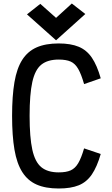

<svg xmlns="http://www.w3.org/2000/svg" viewBox="-20 -1062 640 1096"><path d="M315 14Q240 14 189 -8.5Q138 -31 107 -80Q76 -129 62.5 -208Q49 -287 49 -401Q49 -514 62.5 -593Q76 -672 107 -720.5Q138 -769 189 -791.5Q240 -814 315 -814Q384 -814 429.5 -795Q475 -776 504.5 -732.5Q534 -689 555 -615L460 -582Q444 -638 426.5 -668.5Q409 -699 383.5 -710.5Q358 -722 315 -722Q252 -722 216 -693Q180 -664 164.5 -594Q149 -524 149 -401Q149 -278 164.5 -207.5Q180 -137 216 -107.5Q252 -78 315 -78Q358 -78 383.5 -89.5Q409 -101 426.5 -130.5Q444 -160 460 -215L555 -183Q534 -110 504.5 -66.5Q475 -23 430 -4.5Q385 14 315 14ZM300 -832 134 -980 210 -1040 300 -960 390 -1042 467 -982Z"/></svg>

Font: Victor Mono
Style: Bold
Weight: 700
Monospace: yes
Designer: Rune Bjørnerås
Version: Version 1.561;gftools[0.9.30]